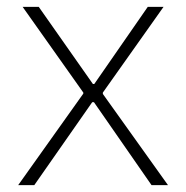

<svg xmlns="http://www.w3.org/2000/svg" viewBox="-20 -540 543 560"><path d="M33 0H80L249 -242H254L422 0H470L280 -266V-270L457 -520H411L255 -295H251L93 -520H46L223 -270V-267Z"/></svg>

Font: Fixel Text ExtraLight
Style: Regular
Weight: 200
Width: 4
Designer: AlfaBravo + MacPaw
Foundry: Kyrylo Tkachov, Marchela Mozhyna, Serhii Makarenko, Maria Weinstein, Zakhar Kryvoshyya
Version: Version 1.211